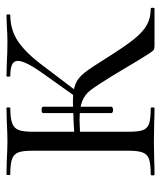

<svg xmlns="http://www.w3.org/2000/svg" viewBox="29 -538 508 607"><g transform="rotate(-90 283.5 -234.0)"><path d="M394 -56 348 -133Q317 -183 303 -201.5Q289 -220 268 -228.5Q247 -237 207 -237Q195 -237 153 -235L152 -253L207 -256Q253 -258 265 -258Q302 -258 321.5 -250Q341 -242 357 -222Q373 -202 404 -152Q441 -93 464 -64.5Q487 -36 509 -24Q531 -12 560 -12Q563 -12 563 -6Q563 0 560 0H443Q434 0 430 -2.5Q426 -5 417 -19Q408 -33 394 -56ZM35 -12Q68 -12 83.5 -17Q99 -22 105 -36.5Q111 -51 111 -81V-387Q111 -417 105.5 -431Q100 -445 84.5 -450.5Q69 -456 36 -456Q34 -456 34 -462Q34 -468 36 -468L81 -467Q119 -465 140 -465Q165 -465 203 -467L246 -468Q248 -468 248 -462Q248 -456 246 -456Q214 -456 198 -450Q182 -444 176.5 -429.5Q171 -415 171 -385V-81Q171 -50 176.5 -36Q182 -22 197 -17Q212 -12 246 -12Q248 -12 248 -6Q248 0 246 0Q218 0 202 -1L140 -2L81 -1Q64 0 35 0Q33 0 33 -6Q33 -12 35 -12ZM278 -244 354 -351Q395 -408 395 -432Q395 -445 383 -450.5Q371 -456 347 -456Q345 -456 345 -462Q345 -468 347 -468L387 -467Q421 -465 455 -465Q478 -465 508 -467L540 -468Q542 -468 542 -462Q542 -456 540 -456Q493 -456 456 -431Q419 -406 377 -349L292 -237ZM240 -131Q236 -131 233 -132.5Q230 -134 230 -136V-352Q230 -357 240 -357Q250 -357 250 -352V-136Q250 -134 247 -132.5Q244 -131 240 -131Z"/></g></svg>

Font: Cormorant Unicase
Style: Regular
Weight: 400
Designer: Christian Thalmann (Catharsis Fonts)
Foundry: Catharsis Fonts
Version: Version 4.000